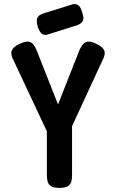

<svg xmlns="http://www.w3.org/2000/svg" viewBox="-20 -899 562 930"><path d="M448 -686Q478 -672 485 -654Q492 -636 477 -608L329 -288V-50Q329 -33 325.5 -19.5Q322 -6 309 2.5Q296 11 268 11Q239 11 226.5 2.5Q214 -6 210.5 -20Q207 -34 207 -52V-263L45 -608Q30 -636 37 -654Q44 -672 74 -686Q97 -697 112 -697.5Q127 -698 137.5 -688Q148 -678 156 -659L261 -393L366 -659Q375 -678 385 -688Q395 -698 410.5 -697.5Q426 -697 448 -686ZM208 -731Q191 -728 181 -737Q171 -746 163 -769Q155 -797 160.5 -811.5Q166 -826 190 -834L335 -879Q351 -881 361.5 -871.5Q372 -862 378 -839Q388 -812 381.5 -798Q375 -784 351 -776Z"/></svg>

Font: Fredoka Condensed Medium
Style: Regular
Weight: 500
Width: 3
Designer: Ben Nathan
Foundry: Milena B. Brandão, Ben Nathan
Version: Version 2.001